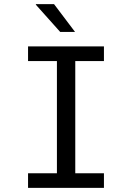

<svg xmlns="http://www.w3.org/2000/svg" viewBox="-20 -911 640 931"><path d="M116 0V-71H256V-615H116V-686H484V-615H345V-71H484V0ZM272 -756 154 -888V-891H242L344 -756Z"/></svg>

Font: Chivo Mono Light
Style: Regular
Weight: 300
Monospace: yes
Designer: Hector Gatti
Foundry: Omnibus-Type
Version: Version 1.008